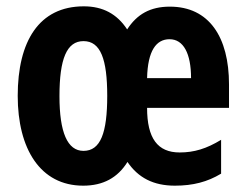

<svg xmlns="http://www.w3.org/2000/svg" viewBox="-20 -577 778 607"><path d="M517 -556C455 -556 413 -532 382 -484C350 -533 305 -557 245 -557C103 -557 36 -446 36 -274C36 -107 107 10 243 10C306 10 352 -15 383 -65C417 -15 465 10 533 10C590 10 636 -2 679 -28V-135C633 -107 594 -95 548 -95C478 -95 445 -140 445 -236H704V-310C704 -460 641 -556 517 -556ZM516 -453C560 -453 584 -408 584 -330H445C447 -417 474 -453 516 -453ZM244 -447C298 -447 319 -390 319 -274C319 -157 298 -100 244 -100C193 -100 168 -159 168 -273C168 -391 191 -447 244 -447Z"/></svg>

Font: Noto Sans Devanagari ExtraCondensed
Style: Bold
Weight: 700
Width: 2
Designer: Jelle Bosma - Monotype Design Team
Foundry: Monotype Imaging Inc.
Version: Version 2.004